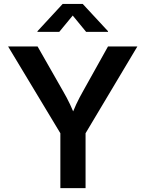

<svg xmlns="http://www.w3.org/2000/svg" viewBox="-20 -966 747 986"><path d="M290 0V-281.7L21.5 -727.5H172.9L303.2 -499Q323.7 -463.9 339.8 -429.9Q356 -396 373 -349.6H338.9Q355.5 -396.5 371.6 -430.7Q387.7 -464.8 407.2 -499L534.7 -727.5H685.5L419.4 -281.7V0ZM284.2 -802.2H172.4V-805.7L301.8 -945.8H404.8L534.7 -805.7V-802.2H422.4L353.5 -886.2Z"/></svg>

Font: Inter 17pt SemiBold
Style: Regular
Weight: 600
Version: Version 4.001;git-66647c0bb